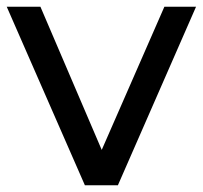

<svg xmlns="http://www.w3.org/2000/svg" viewBox="-22 -550 602 570"><path d="M466 -530H560L328 0H230L-2 -530H98L280 -105Z"/></svg>

Font: Montserrat
Style: Regular
Weight: 500
Designer: Julieta Ulanovsky
Foundry: Julieta Ulanovsky
Version: Version 7.200;PS 007.200;hotconv 1.0.88;makeotf.lib2.5.64775